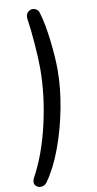

<svg xmlns="http://www.w3.org/2000/svg" viewBox="-126 -895 565 1124"><g transform="rotate(-10 156.5 -333.5)"><path d="M21 183Q6 183 -5 173.5Q-16 164 -16 149Q-16 138 -10 126Q59 1 98.5 -170.5Q138 -342 138 -501Q138 -558 131 -648Q124 -738 115 -796Q114 -800 114 -807Q114 -827 126 -838.5Q138 -850 154 -850Q167 -850 178 -842Q189 -834 193 -819Q213 -752 225 -650.5Q237 -549 237 -474Q237 -367 214 -246.5Q191 -126 150.5 -17Q110 92 58 164Q44 183 21 183Z"/></g></svg>

Font: SN Pro
Style: Italic
Weight: 400
Italic angle: -9°
Designer: Tobias Whetton
Foundry: Supernotes
Version: Version 1.003